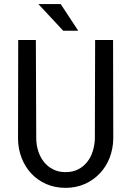

<svg xmlns="http://www.w3.org/2000/svg" viewBox="-20 -906 640 936"><path d="M531.2 -710.9 532.2 -229.5Q531.2 -179.7 514.2 -136.2Q497.1 -92.8 466.3 -60.3Q435.5 -27.8 393.1 -9Q350.6 9.8 299.8 9.8Q248 9.8 205.6 -8.8Q163.1 -27.3 132.8 -59.8Q102.5 -92.3 85.4 -136Q68.4 -179.7 67.9 -229.5L68.8 -710.9H154.8L156.7 -229.5Q157.2 -197.8 166.7 -168.5Q176.3 -139.2 194.1 -116.7Q211.9 -94.2 238.5 -80.6Q265.1 -66.9 299.8 -66.9Q334.5 -66.9 360.8 -80.3Q387.2 -93.8 405 -116.5Q422.9 -139.2 432.1 -168.5Q441.4 -197.8 442.4 -229.5L443.8 -710.9ZM361.3 -756.3H288.1L167 -886.2H275.9Z"/></svg>

Font: TypoPRO Roboto Mono
Style: Regular
Weight: 400
Designer: Google
Version: Version 2.000986; 2015; ttfautohint (v1.3)